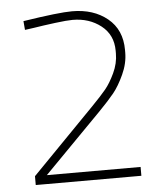

<svg xmlns="http://www.w3.org/2000/svg" viewBox="-50 -713 630 757"><g transform="rotate(-5 265.0 -335.0)"><path d="M479 0H61V-35L310 -290Q347 -328 366 -351Q385 -374 403 -412Q421 -450 421 -489V-500Q421 -563 374.5 -599.5Q328 -636 262 -636Q240 -636 192.5 -630Q145 -624 108 -618L72 -613L69 -648Q211 -670 263 -670Q348 -670 403 -625Q458 -580 458 -500V-490Q458 -447 438 -403.5Q418 -360 396.5 -333.5Q375 -307 337 -268L108 -35H479Z"/></g></svg>

Font: TypoPRO Titillium Title
Style: Regular
Weight: 250
Designer: Campivisivi
Foundry: Accademia di Belle Arti di Urbino and students of MA course of Visual design
Version: 1.000